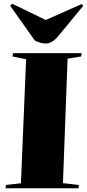

<svg xmlns="http://www.w3.org/2000/svg" viewBox="-20 -1017 471 1037"><path d="M121 -697 47 -712 51 -730H421L418 -712L345 -700L320 -28L406 -18L404 0H10L12 -18L93 -27ZM35 -986 46 -997 227 -909 421 -995 430 -986 293 -820Q261 -782 227 -782Q211 -782 197 -786.5Q183 -791 168 -798Z"/></svg>

Font: Literata 72pt Black
Style: Italic
Weight: 900
Italic angle: -2°
Designer: Latin by Veronika Burian and Jose Scaglione. Greek by Irene Vlachou. Cyrillic by Vera Evstafieva
Foundry: TypeTogether
Version: Version 3.002